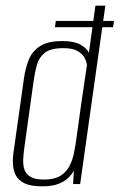

<svg xmlns="http://www.w3.org/2000/svg" viewBox="-20 -650 423 678"><path d="M174 -554 177 -576H383L379 -554ZM129 8Q89 8 67 -2.5Q45 -13 35.5 -31.5Q26 -50 25.5 -75Q25 -100 30 -128L65 -376Q70 -410 81.5 -439Q93 -468 120.5 -486.5Q148 -505 200 -505Q241 -505 263 -493Q285 -481 294 -464L317 -630H352L263 0H238L241 -47Q233 -33 219.5 -20.5Q206 -8 184.5 0Q163 8 129 8ZM136 -16Q172 -16 193 -29Q214 -42 225 -63Q236 -84 241 -108.5Q246 -133 249 -155Q258 -222 267.5 -288Q277 -354 287 -420Q286 -432 278.5 -446Q271 -460 253.5 -470Q236 -480 204 -480Q158 -480 137.5 -463Q117 -446 110 -420Q103 -394 99 -366L66 -129Q63 -108 62 -88Q61 -68 66 -52Q71 -36 87 -26Q103 -16 136 -16Z"/></svg>

Font: Alumni Sans Thin ExtraLight
Style: Italic
Weight: 250
Italic angle: -8°
Version: Version 1.016